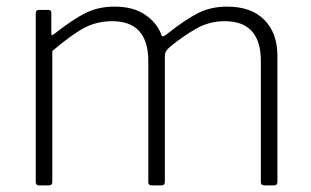

<svg xmlns="http://www.w3.org/2000/svg" viewBox="-20 -560 939 580"><path d="M88 -10C88 -3.3 91.3 0 98 0H127C134.3 0 138 -3.3 138 -10V-406C177.3 -439.3 209.7 -462.7 235 -476C260.3 -489.3 288.3 -496 319 -496C391.7 -496 428 -455.7 428 -375V-10C428 -3.3 431.3 0 438 0H468C474.7 0 478 -3.7 478 -11V-389C478 -395.7 479.2 -401 481.5 -405C483.8 -409 488 -413.7 494 -419C522 -441.7 548.8 -460.2 574.5 -474.5C600.2 -488.8 628.3 -496 659 -496C731.7 -496 768 -455.7 768 -375V-10C768 -3.3 771.3 0 778 0H808C814.7 0 818 -3.7 818 -11V-392C818 -437.3 804.8 -473.3 778.5 -500C752.2 -526.7 714.7 -540 666 -540C634 -540 605.2 -533.7 579.5 -521C553.8 -508.3 521.7 -486.7 483 -456C477.7 -452 474 -450 472 -450C470.7 -450 469.3 -451 468 -453C460 -477 444 -497.5 420 -514.5C396 -531.5 364.7 -540 326 -540C294 -540 265.3 -533.8 240 -521.5C214.7 -509.2 182.3 -487.7 143 -457C140.3 -454.3 138.3 -453.3 137 -454C135.7 -454.7 135 -456.7 135 -460V-521C135 -524.3 134.3 -526.7 133 -528C131.7 -529.3 129.3 -530 126 -530H97C91 -530 88 -526.7 88 -520Z"/></svg>

Font: Libre Franklin ExtraLight
Style: Regular
Weight: 275
Designer: Pablo Impallari, Rodrigo Fuenzalida
Foundry: Impallari Type
Version: Version 1.002; ttfautohint (v1.5)